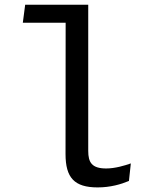

<svg xmlns="http://www.w3.org/2000/svg" viewBox="-20 -785 660 816"><path d="M258.5 -130.5C258.5 -29.5 296 11.5 395 11.5C449.5 11.5 495 -2 528 -16L536 -90.5C510.5 -81.5 469 -69 431.5 -69C370.5 -69 355 -94.5 355 -143.5V-765H87L77 -688.5H259Z"/></svg>

Font: Monaspace Argon
Style: Regular
Weight: 400
Designer: Riley Cran & the Lettermatic Team
Foundry: Lettermatic
Version: Version 1.200 (Monaspace Argon)